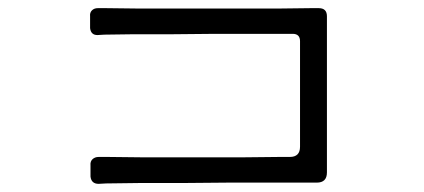

<svg xmlns="http://www.w3.org/2000/svg" viewBox="-20 -609 1040 471"><path d="M202 -176V-203Q201 -213 207 -218.5Q213 -224 222 -224H244L335 -223H570L666 -224H691Q716 -224 716 -249V-508Q716 -526 698 -526H508L404 -525H309L236 -524L219 -523Q203 -523 201 -540V-569Q200 -578 205.5 -583.5Q211 -589 220 -589H240L324 -588H659L742 -589H762Q782 -589 782 -569V-186Q782 -161 757 -161H537L423 -160H319L240 -159L222 -158Q204 -158 202 -176Z"/></svg>

Font: Higure Gothic
Style: Regular
Weight: 400
Designer: Yoshimichi Ohira
Foundry: Positype
Version: Version 1.000